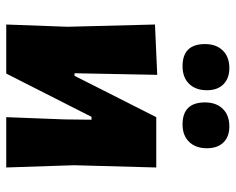

<svg xmlns="http://www.w3.org/2000/svg" viewBox="-88 -648 736 599"><g transform="rotate(90 279.5 -348.0)"><path d="M192 -696Q224 -696 242.5 -677.5Q261 -659 261 -626Q261 -591 241 -570.5Q221 -550 186 -550Q117 -550 117 -620Q117 -655 137 -675.5Q157 -696 192 -696ZM374 -696Q406 -696 424 -677.5Q442 -659 442 -626Q442 -591 422 -570.5Q402 -550 368 -550Q299 -550 299 -620Q299 -655 319 -675.5Q339 -696 374 -696ZM56 0 63 -191 56 -464 213 -471 208 -213H216L345 -468H502L495 -211L502 0H345L352 -181L353 -266H344L209 0Z"/></g></svg>

Font: Alegreya Sans ExtraBold
Style: Regular
Weight: 800
Designer: Juan Pablo del Peral
Foundry: Huerta Tipografica
Version: Version 2.007